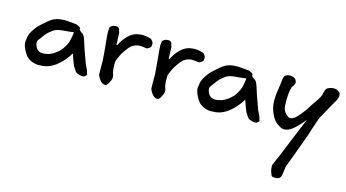

<svg xmlns="http://www.w3.org/2000/svg" viewBox="-86 -761 2639 1463"><g transform="rotate(15 1233.0 -29.5)"><path d="M195 7Q164 11 131 -1.5Q98 -14 79 -37Q70 -51 66.5 -56.5Q63 -62 56 -74.5Q49 -87 46.5 -95Q44 -103 41 -114Q38 -125 38 -135.5Q38 -146 41 -157Q42 -191 63.5 -226Q85 -261 107 -282Q129 -303 164 -332Q171 -337 174 -340Q216 -374 288 -374Q303 -374 383 -366Q385 -364 396.5 -359Q408 -354 413 -348.5Q418 -343 414 -334L427 -321Q449 -308 455 -296Q464 -281 488 -202Q490 -194 507.5 -148Q525 -102 527 -93Q552 -47 553 -32L558 -16Q557 -11 549 -5Q541 1 540 2Q523 8 488 -4Q481 -7 475.5 -11.5Q470 -16 467.5 -19.5Q465 -23 458.5 -33Q452 -43 449 -48L445 -53Q434 -79 411 -145Q371 -77 314 -34.5Q257 8 195 7ZM190 -86Q207 -86 237 -94Q286 -112 326 -157Q365 -211 370 -252Q370 -255 374 -275.5Q378 -296 377 -304Q357 -299 319.5 -296.5Q282 -294 262 -290Q236 -286 209 -265.5Q182 -245 168 -227Q154 -209 130 -176Q113 -155 136 -113Q154 -86 190 -86Z M720 -292Q746 -344 779 -375Q816 -412 866 -417Q915 -423 959 -405Q978 -386 978 -374Q978 -351 974 -347Q955 -328 942 -328Q941 -328 927.5 -330Q914 -332 903 -333H880Q837 -327 812 -298L790 -270Q765 -235 759 -219Q757 -214 748.5 -195Q740 -176 739 -166Q737 -107 746 -77Q751 -68 752 -57.5Q753 -47 752.5 -40.5Q752 -34 746.5 -21.5Q741 -9 738.5 -5Q736 -1 728 13Q719 23 709 23Q690 23 672.5 4Q655 -15 646 -42L645 -157Q643 -196 629 -337Q625 -379 629 -407Q640 -429 671 -431Q685 -433 695 -426Q705 -419 706 -404Q707 -400 709.5 -395Q712 -390 712 -387Q712 -365 715 -296Z M1132 -292Q1158 -344 1191 -375Q1228 -412 1278 -417Q1327 -423 1371 -405Q1390 -386 1390 -374Q1390 -351 1386 -347Q1367 -328 1354 -328Q1353 -328 1339.5 -330Q1326 -332 1315 -333H1292Q1249 -327 1224 -298L1202 -270Q1177 -235 1171 -219Q1169 -214 1160.5 -195Q1152 -176 1151 -166Q1149 -107 1158 -77Q1163 -68 1164 -57.5Q1165 -47 1164.5 -40.5Q1164 -34 1158.5 -21.5Q1153 -9 1150.5 -5Q1148 -1 1140 13Q1131 23 1121 23Q1102 23 1084.5 4Q1067 -15 1058 -42L1057 -157Q1055 -196 1041 -337Q1037 -379 1041 -407Q1052 -429 1083 -431Q1097 -433 1107 -426Q1117 -419 1118 -404Q1119 -400 1121.5 -395Q1124 -390 1124 -387Q1124 -365 1127 -296Z M1555 7Q1524 11 1491 -1.5Q1458 -14 1439 -37Q1430 -51 1426.5 -56.5Q1423 -62 1416 -74.5Q1409 -87 1406.5 -95Q1404 -103 1401 -114Q1398 -125 1398 -135.5Q1398 -146 1401 -157Q1402 -191 1423.5 -226Q1445 -261 1467 -282Q1489 -303 1524 -332Q1531 -337 1534 -340Q1576 -374 1648 -374Q1663 -374 1743 -366Q1745 -364 1756.5 -359Q1768 -354 1773 -348.5Q1778 -343 1774 -334L1787 -321Q1809 -308 1815 -296Q1824 -281 1848 -202Q1850 -194 1867.5 -148Q1885 -102 1887 -93Q1912 -47 1913 -32L1918 -16Q1917 -11 1909 -5Q1901 1 1900 2Q1883 8 1848 -4Q1841 -7 1835.5 -11.5Q1830 -16 1827.5 -19.5Q1825 -23 1818.5 -33Q1812 -43 1809 -48L1805 -53Q1794 -79 1771 -145Q1731 -77 1674 -34.5Q1617 8 1555 7ZM1550 -86Q1567 -86 1597 -94Q1646 -112 1686 -157Q1725 -211 1730 -252Q1730 -255 1734 -275.5Q1738 -296 1737 -304Q1717 -299 1679.5 -296.5Q1642 -294 1622 -290Q1596 -286 1569 -265.5Q1542 -245 1528 -227Q1514 -209 1490 -176Q1473 -155 1496 -113Q1514 -86 1550 -86Z M2117 366Q2098 328 2098 295V283Q2120 236 2178 93Q2189 64 2220 -9.5Q2251 -83 2265 -118Q2219 -61 2183.5 -32Q2148 -3 2115 -3Q2090 -3 2067 -23Q2021 -45 1993 -137Q1986 -166 1986 -198.5Q1986 -231 1989.5 -256Q1993 -281 1998.5 -317.5Q2004 -354 2006 -378Q2015 -411 2055 -411Q2072 -411 2088 -403Q2113 -386 2108 -362Q2107 -355 2088 -327Q2072 -278 2076 -181Q2077 -150 2094.5 -127.5Q2112 -105 2133 -97Q2147 -98 2159 -103.5Q2171 -109 2184 -122Q2197 -135 2204.5 -143.5Q2212 -152 2227 -172Q2242 -192 2248 -200Q2264 -229 2293 -269Q2322 -309 2329 -333Q2330 -338 2332.5 -348.5Q2335 -359 2337 -365.5Q2339 -372 2343.5 -379Q2348 -386 2354 -390Q2378 -403 2402 -403Q2430 -403 2449 -384Q2470 -354 2430 -295L2367 -181Q2363 -176 2355.5 -160.5Q2348 -145 2348 -143Q2344 -132 2325 -75.5Q2306 -19 2304 -10Q2292 23 2260.5 110Q2229 197 2209 248Q2205 256 2203 261.5Q2201 267 2200.5 272Q2200 277 2198 292.5Q2196 308 2193 328Q2191 355 2174 366Q2159 372 2143 372Q2127 372 2117 366Z"/></g></svg>

Font: Excalifont
Style: Regular
Weight: 400
Designer: Your Own Font Foundry (Virgil); Ján Filípek / DizajnDesign (Excalifont, modifications)
Foundry: Your Own Font Foundry (Virgil); Ján Filípek / DizajnDesign (Excalifont, modifications)
Version: Version 1.000;Glyphs 3.2 (3227)